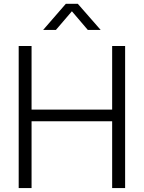

<svg xmlns="http://www.w3.org/2000/svg" viewBox="-20 -963 736 983"><path d="M75.7 0H141.6V-342.3H554.2V0H620.6V-727.5H554.2V-401.9H141.6V-727.5H75.7ZM266.1 -809.6 348.1 -905.3 429.7 -809.6H495.1V-810.1L378.4 -943.4H316.9L201.2 -810.1V-809.6Z"/></svg>

Font: Raveo Display Display Light
Style: Regular
Weight: 300
Designer: Jakub Foglar, Rasmus Andersson (Inter)
Foundry: Jakubfoglar.com
Version: Version 1.100;Glyphs 3.2.3 (3260)